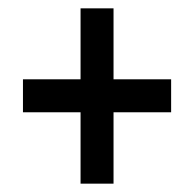

<svg xmlns="http://www.w3.org/2000/svg" viewBox="-20 -552 465 460"><path d="M173 -283V-112H252V-283H390V-362H252V-532H173V-362H35V-283Z"/></svg>

Font: Noto Sans Gurmukhi UI ExtraCondensed Medium
Style: Regular
Weight: 500
Width: 2
Designer: Jelle Bosma - Monotype Design Team
Foundry: Monotype Imaging Inc.
Version: Version 2.004